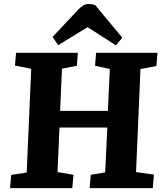

<svg xmlns="http://www.w3.org/2000/svg" viewBox="-20 -973 842 993"><path d="M535 -313.5H287.5L277.5 -83L360 -69L354 0H32L38 -68.5L118 -80.5L141.5 -617L57.5 -634L63 -700H382.5L377.5 -633L300.5 -617.5L291 -399.5H538L548 -616L471.5 -633L477 -700H794.5L789 -631.5L706.5 -616L683.5 -83L776 -70L770 0H443.5L449.5 -69L524 -81.5ZM612.5 -778 579.5 -738.5 433 -832.5 281 -739.5 252 -782 383.5 -922Q398.5 -938 411.5 -945.3Q424.5 -952.5 438 -952.5Q447 -952.5 455.8 -951Q464.5 -949.5 472.5 -946.5Z"/></svg>

Font: Literata
Style: Italic
Weight: 400
Italic angle: -2°
Designer: Latin by Veronika Burian and Jose Scaglione. Greek by Irene Vlachou. Cyrillic by Vera Evstafieva
Foundry: TypeTogether
Version: Version 3.103;gftools[0.9.29]